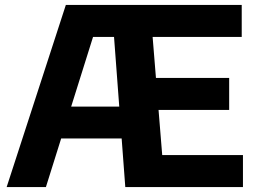

<svg xmlns="http://www.w3.org/2000/svg" viewBox="-20 -760 1043 780"><path d="M7 0 247.5 -740H509L508.5 -610H358L166.5 0ZM174 -197.5 209 -327H514.5V-197.5ZM489 0 433.5 -740H962V-610H600L639 -130H967V0ZM544.5 -313.5V-443.5H911V-313.5Z"/></svg>

Font: Encode Sans Condensed Thin
Style: Bold
Weight: 700
Version: Version 3.002